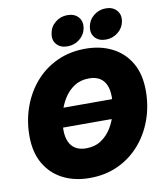

<svg xmlns="http://www.w3.org/2000/svg" viewBox="-101 -1032 955 1124"><g transform="rotate(-10 376.5 -470.0)"><path d="M641.1 -420.9 622.6 -306.6H176.3L194.8 -420.9ZM341.8 11.2Q252 11.2 182.9 -23.9Q113.8 -59.1 74.5 -126.7Q35.2 -194.3 35.2 -291.5Q35.2 -381.8 64 -462.6Q92.8 -543.5 146.5 -605.7Q200.2 -668 276.1 -703.4Q352.1 -738.8 445.8 -738.8Q535.2 -738.8 604.2 -703.9Q673.3 -668.9 712.9 -601.6Q752.4 -534.2 752.4 -436Q752.4 -343.8 723.1 -262.9Q693.8 -182.1 639.6 -120.4Q585.4 -58.6 510 -23.7Q434.6 11.2 341.8 11.2ZM350.6 -163.6Q402.3 -163.6 439.9 -188.5Q477.5 -213.4 502 -253.9Q526.4 -294.4 538.1 -342Q549.8 -389.6 549.8 -435.1Q549.8 -477.1 537.1 -505.6Q524.4 -534.2 499.5 -549.1Q474.6 -564 437 -564Q385.7 -564 348.4 -539.3Q311 -514.6 286.4 -474.4Q261.7 -434.1 249.5 -386.5Q237.3 -338.9 237.3 -292.5Q237.3 -251 250.2 -222.2Q263.2 -193.4 288.3 -178.5Q313.5 -163.6 350.6 -163.6ZM574.7 -770.5Q533.2 -770.5 510.5 -795.9Q487.8 -821.3 494.6 -860.4Q501 -899.4 532.2 -925Q563.5 -950.7 604.5 -950.7Q646 -950.7 668.9 -925Q691.9 -899.4 685.5 -860.4Q678.7 -821.3 647.2 -795.9Q615.7 -770.5 574.7 -770.5ZM346.2 -770.5Q305.2 -770.5 282.5 -795.9Q259.8 -821.3 267.1 -860.4Q272.9 -899.4 304 -925Q335 -950.7 376.5 -950.7Q418.5 -950.7 441.2 -925Q463.9 -899.4 457.5 -860.4Q450.7 -821.3 419.4 -795.9Q388.2 -770.5 346.2 -770.5Z"/></g></svg>

Font: Inter 28pt Black
Style: Italic
Weight: 900
Italic angle: -9.3988°
Designer: Rasmus Andersson
Foundry: rsms
Version: Version 4.001;git-66647c0bb